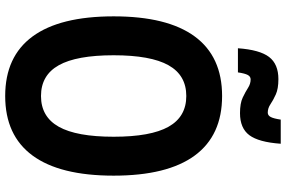

<svg xmlns="http://www.w3.org/2000/svg" viewBox="-201 -883 1102 740"><g transform="rotate(90 350.0 -513.0)"><path d="M350 18Q198 18 120.5 -87.5Q43 -193 43 -400Q43 -607 120.5 -712.5Q198 -818 350 -818Q502 -818 579.5 -712.5Q657 -607 657 -400Q657 -193 579.5 -87.5Q502 18 350 18ZM350 -120Q430 -120 468.5 -188.5Q507 -257 507 -400Q507 -543 468.5 -611.5Q430 -680 350 -680Q270 -680 231.5 -611.5Q193 -543 193 -400Q193 -257 231.5 -188.5Q270 -120 350 -120ZM166 -879Q172 -963 199.5 -999Q227 -1035 285 -1035Q322 -1035 344 -1025Q366 -1015 381.5 -1004.5Q397 -994 414 -994Q425 -994 431 -1005.5Q437 -1017 441 -1044H534Q528 -959 501 -923Q474 -887 416 -887Q378 -887 356 -897.5Q334 -908 318.5 -918Q303 -928 286 -928Q275 -928 269 -917Q263 -906 259 -879Z"/></g></svg>

Font: Martian Mono SemiBold
Style: Regular
Weight: 600
Monospace: yes
Designer: Roman Shamin
Foundry: Evil Martians
Version: Version 1.000; ttfautohint (v1.8.4.7-5d5b)